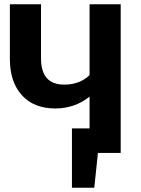

<svg xmlns="http://www.w3.org/2000/svg" viewBox="-20 -712 655 894"><path d="M542 -692V0H436L419 162H315V-114H397V-262Q328 -207 237 -207Q138 -207 82 -268.5Q26 -330 26 -437V-692H171V-440Q171 -318 279 -318Q351 -318 397 -362V-692Z"/></svg>

Font: FiraSans
Style: Regular
Weight: 600
Designer: Carrois Corporate & Edenspiekermann AG
Foundry: Carrois Corporate GbR & Edenspiekermann AG
Version: Version 3.106;PS 003.106;hotconv 1.0.70;makeotf.lib2.5.58329